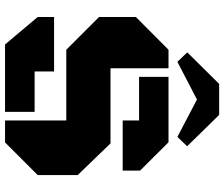

<svg xmlns="http://www.w3.org/2000/svg" viewBox="-84 -805 889 761"><g transform="rotate(90 360.5 -424.5)"><path d="M457.5 0V-242.7H177.2L47.4 -372.6V-518.6L177.2 -647.9H250.5V-418H548.3L673.8 -288.1V-129.4L544.4 0ZM284.7 -531.2V-647.9H543.9L656.2 -535.2V-466.3H457.5V-531.2ZM47.4 -194.3H263.2V-117.2H423.3V0H156.2L47.4 -129.4ZM312.5 -848.6H435.5L559.6 -721.7L522.5 -683.1L374.5 -760.7L225.1 -683.1L187.5 -722.2Z"/></g></svg>

Font: Black Ops One
Style: Regular
Weight: 400
Designer: James Grieshaber
Foundry: James Grieshaber
Version: Version 1.002